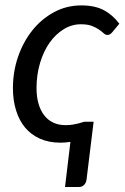

<svg xmlns="http://www.w3.org/2000/svg" viewBox="-20 -534 474 728"><path d="M209.5 7Q165.5 7 131.8 -8Q98 -23 75.2 -50.2Q52.5 -77.5 40.8 -115.8Q29 -154 29 -200Q29 -261.5 48.2 -318Q67.5 -374.5 102 -418Q136.5 -461.5 184.2 -487.5Q232 -513.5 288.5 -513.5Q339 -513.5 373 -495.8Q407 -478 432.5 -444L404.5 -410.5Q401 -406.5 396.8 -404Q392.5 -401.5 387 -401.5Q380 -401.5 373.2 -407.8Q366.5 -414 355.5 -421.8Q344.5 -429.5 328.2 -435.8Q312 -442 286.5 -442Q252 -442 221.5 -423.2Q191 -404.5 168 -372Q145 -339.5 131.8 -295Q118.5 -250.5 118.5 -199.5Q118.5 -167.5 125.8 -141.8Q133 -116 146.8 -97.8Q160.5 -79.5 181 -69.5Q201.5 -59.5 228.5 -59.5Q243.5 -59.5 255.8 -61.5Q268 -63.5 277.5 -66Q287 -68.5 293 -70.5Q299 -72.5 302 -72.5H335L308 148Q306 160.5 298.2 167.8Q290.5 175 279.5 175H226.5L247 4Q237 5.5 227.5 6.2Q218 7 210 7Z"/></svg>

Font: Lato 2
Style: Italic
Weight: 400
Italic angle: -7°
Designer: Lukasz Dziedzic with Adam Twardoch and Botio Nikoltchev
Foundry: tyPoland Lukasz Dziedzic
Version: Version 2.015; 2015-08-06; http://www.latofonts.com/